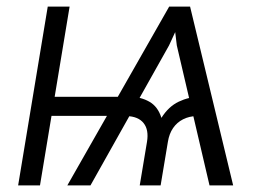

<svg xmlns="http://www.w3.org/2000/svg" viewBox="-20 -559 797 579"><path d="M611.8 0 513.2 -421.9 499 -539.1H553.2L683.1 0ZM34.7 0 124 -539.1H189.9L100.6 0ZM104 -209.5 113.3 -267.1H360.4L351.1 -209.5ZM401.4 0 423.3 -131.3Q429.2 -167.5 413.1 -187.7Q397 -208 361.8 -209L371.6 -267.1Q404.3 -267.1 430.2 -252.4Q456.1 -237.8 466.8 -203.6Q488.3 -237.8 519 -252.4Q549.8 -267.1 582.5 -267.1L572.8 -209Q550.3 -208.5 532 -199.2Q513.7 -189.9 502 -172.9Q490.2 -155.8 486.3 -131.3L464.4 0ZM183.1 0 490.2 -539.1H543.9L489.7 -421.9L252.9 0Z"/></svg>

Font: Inter 18pt Light
Style: Italic
Weight: 300
Italic angle: -9.3988°
Designer: Rasmus Andersson
Foundry: rsms
Version: Version 4.001;git-66647c0bb